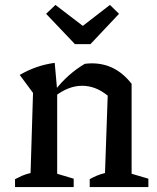

<svg xmlns="http://www.w3.org/2000/svg" viewBox="-20 -759 636 779"><path d="M41 0V-32Q54 -39 68.5 -45.5Q83 -52 104 -57L114 -382L60 -455Q127 -494 202 -504L212 -392V-54L279 -34V0ZM344 0V-32Q356 -39 371 -45.5Q386 -52 406 -57L417 -371L514 -419V-54L582 -34V0ZM205 -370 202 -391Q229 -426 259.5 -453Q290 -480 324 -500Q331 -501 338.5 -501.5Q346 -502 352 -502Q401 -502 441 -481.5Q481 -461 514 -419L417 -371Q368 -411 313 -411Q259 -411 205 -370ZM284 -580 167 -703 205 -739 316 -654 426 -739 463 -703 347 -580Z"/></svg>

Font: Piazzolla Thin SemiBold
Style: Regular
Weight: 600
Version: Version 2.005